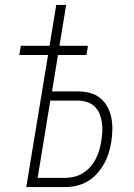

<svg xmlns="http://www.w3.org/2000/svg" viewBox="-20 -755 540 775"><path d="M86 0 174 -533H58L64 -570H180L207 -735H247L220 -570H335L329 -533H214L190 -386H294Q319 -386 342.5 -380Q366 -374 384 -359.5Q402 -345 413.5 -324Q425 -303 429.5 -279.5Q434 -256 433.5 -231Q433 -206 429 -181Q425 -158 418 -135.5Q411 -113 399 -92Q387 -71 370.5 -53Q354 -35 332.5 -22.5Q311 -10 288.5 -5Q266 0 243 0ZM243 -37Q261 -37 279.5 -41.5Q298 -46 315 -56.5Q332 -67 345 -82Q358 -97 367 -114.5Q376 -132 381 -150Q386 -168 389 -187Q392 -206 393 -225Q394 -244 391 -262.5Q388 -281 381 -297.5Q374 -314 361 -326Q348 -338 330 -343.5Q312 -349 293 -349H183L132 -37Z"/></svg>

Font: Iosevka SS18 Extralight
Style: Italic
Weight: 200
Italic angle: -9°
Monospace: yes
Designer: Belleve Invis
Foundry: Belleve Invis
Version: Version 25.1.1; ttfautohint (v1.8.4)